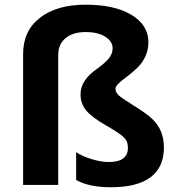

<svg xmlns="http://www.w3.org/2000/svg" viewBox="-20 -785 751 815"><path d="M78.1 0V-556.2Q78.1 -654.3 149.7 -709.7Q221.2 -765.1 343.8 -765.1Q466.3 -765.1 538.1 -721.9Q609.9 -678.7 609.9 -606Q609.9 -551.8 573.7 -508.8Q554.7 -486.3 506.3 -450.2Q470.2 -423.3 470.2 -408.4Q470.2 -393.6 482.9 -381.3Q495.6 -369.1 549.1 -335.9Q602.5 -302.7 625.5 -280.8Q675.8 -233.9 675.8 -159.2Q675.8 -75.2 619.1 -32.7Q562.5 9.8 451.2 9.8Q357.9 9.8 303.2 -21V-139.2Q329.1 -121.6 369.4 -109.4Q409.7 -97.2 440.9 -97.2Q522.9 -97.2 522.9 -157.2Q522.9 -177.2 515.4 -189.7Q507.8 -202.1 488.5 -216.1Q469.2 -230 431.2 -252Q369.6 -287.1 345.7 -316.2Q321.8 -345.2 321.8 -384.8Q321.8 -443.8 390.1 -491.7Q427.7 -518.6 442.9 -538.1Q458 -557.6 458 -580.1Q458 -609.4 426.8 -629.2Q395.5 -648.9 342.8 -648.9Q290 -648.9 258.5 -623.3Q227.1 -597.7 227.1 -550.8V0Z"/></svg>

Font: Open Sans Hebrew
Style: Bold
Weight: 700
Foundry: Ascender Corporation, Yanek Iontef
Version: Version 2.001;PS 002.001;hotconv 1.0.70;makeotf.lib2.5.58329